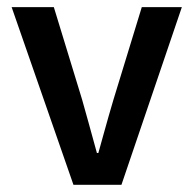

<svg xmlns="http://www.w3.org/2000/svg" viewBox="-20 -511 535 531"><path d="M12.2 -491.2H128.9L207 -235.8Q210 -225.1 225.1 -171.1Q240.2 -117.2 248 -87.9H252Q256.8 -105 265.1 -135Q273.4 -165 280.5 -189.9Q287.6 -214.8 293.9 -235.8L372.1 -491.2H482.9L315.9 0H183.1Z"/></svg>

Font: Source Sans Pro Semibold
Style: Regular
Weight: 600
Designer: Paul D. Hunt
Foundry: Adobe Systems Incorporated
Version: Version 2.020;PS 2.0;hotconv 1.0.86;makeotf.lib2.5.63406